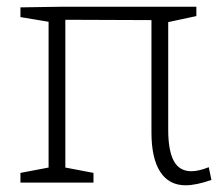

<svg xmlns="http://www.w3.org/2000/svg" viewBox="-20 -545 661 573"><path d="M611 -8Q565 8 534 8Q484 8 458 -32.5Q432 -73 432 -150V-485L175 -486V-45L259 -29V0H41V-29L125 -45V-480L41 -494V-523L169 -525H566V-497L482 -479V-158Q482 -96 498.5 -65Q515 -34 551 -34Q573 -34 603 -46Z"/></svg>

Font: Bitter Pro Light
Style: Regular
Weight: 300
Designer: Sol Matas, and Bitter project Authors
Foundry: Sol Matas
Version: Version 1.010